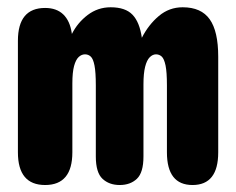

<svg xmlns="http://www.w3.org/2000/svg" viewBox="-20 -507 659 536"><path d="M314.2 9.5Q284.7 9.5 266.1 -7.9Q247.5 -25.3 247.5 -70.2V-268.8Q247.5 -305.5 243.8 -324.1Q240.2 -342.7 233.4 -349Q226.7 -355.3 217.3 -355.3Q207.7 -355.3 199.7 -347.9Q191.7 -340.5 186.8 -322.8Q182 -305 182 -274V-81.8Q182 9.5 106 9.5Q30 9.5 30 -81.8V-393.2Q30 -484.8 106 -484.8Q137.8 -484.8 156.6 -466.8Q175.3 -448.7 180.3 -414.8L180.7 -412.2Q196.5 -443.7 224.8 -465.2Q253.2 -486.7 288.8 -486.7Q330 -486.7 349.9 -465.9Q369.8 -445.2 376 -401.5Q394.7 -438.2 423.5 -462.4Q452.3 -486.7 490 -486.7Q541.7 -486.7 565.4 -453.2Q589.2 -419.8 589.2 -348.7V-81.8Q589.2 9.5 517.5 9.5Q446 9.5 446 -81.8V-268.8Q446 -305.5 442.2 -324.1Q438.3 -342.7 431.6 -349Q424.8 -355.3 415.5 -355.3Q406.2 -355.3 398 -347.2Q389.8 -339 385.2 -320.7Q380.5 -302.3 380.5 -271.5V-70.2Q380.5 -25.3 362.2 -7.9Q343.8 9.5 314.2 9.5Z"/></svg>

Font: Sono ExtraLight
Style: Regular
Weight: 200
Designer: Tyler Finck
Foundry: Tyler Finck
Version: Version 2.112